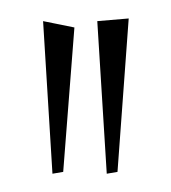

<svg xmlns="http://www.w3.org/2000/svg" viewBox="-20 -712 186 209"><path d="M61 -682.1 48.8 -524.9 37.1 -522.9 26.9 -689ZM120.1 -691.9 107.9 -524.9 96.2 -522.9 85.9 -689Z"/></svg>

Font: Bigelow Rules
Style: Regular
Weight: 400
Designer: Astigmatic (AOETI)
Foundry: Astigmatic (AOETI)
Version: Version 1.001